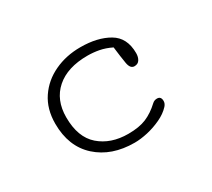

<svg xmlns="http://www.w3.org/2000/svg" viewBox="-88 -548 781 708"><g transform="rotate(-30 302.5 -194.5)"><path d="M308.6 8.3Q210.9 8.3 150.1 -46.6Q89.4 -101.6 89.4 -198.7Q89.4 -261.2 119.4 -305.7Q149.4 -350.1 199.5 -373.5Q249.5 -397 310.1 -397Q382.8 -397 430.4 -369.1Q478 -341.3 478 -275.4Q478 -258.8 470.9 -247.6Q463.9 -236.3 448.7 -236.3Q431.2 -236.3 426.5 -263.4Q421.9 -290.5 416.5 -335Q390.6 -347.7 366.2 -352.3Q341.8 -356.9 317.4 -356.9Q231.9 -356.9 184.1 -314.9Q136.2 -272.9 136.2 -198.7Q136.2 -113.8 183.3 -72.8Q230.5 -31.7 304.7 -31.7Q351.1 -31.7 381.3 -44.4Q411.6 -57.1 440.4 -84Q448.7 -91.8 460.4 -91.8Q477.5 -91.8 477.5 -71.8Q477.5 -61 468.8 -51.3Q450.7 -31.7 422.6 -18.6Q394.5 -5.4 364.3 1.5Q334 8.3 308.6 8.3Z"/></g></svg>

Font: Cutive Mono
Style: Regular
Weight: 400
Designer: Vernon Adams
Foundry: Vernon Adams
Version: Version 1.110; ttfautohint (v1.8.4.7-5d5b)